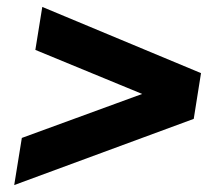

<svg xmlns="http://www.w3.org/2000/svg" viewBox="-20 -564 640 554"><path d="M21 -30 43 -166 467 -321 458 -265 82 -420 102 -544 560 -353 539 -221Z"/></svg>

Font: Nunito Sans 10pt Black
Style: Italic
Weight: 900
Italic angle: -9°
Designer: Vernon Adams
Foundry: Vernon Adams
Version: Version 3.101;gftools[0.9.27]